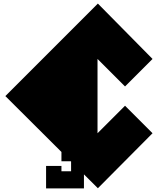

<svg xmlns="http://www.w3.org/2000/svg" viewBox="-20 -845 874 1075"><path d="M528 -825 834 -515 680 -361 526 -515V-99L680 -253L834 -99L528 209L10 -307ZM450 210H238V84H324V114H378V58H324V-2H450V210Z"/></svg>

Font: El Pececito
Style: Regular
Weight: 400
Designer: deFharo
Foundry: deFharo
Version: El Pececito Version 1.000